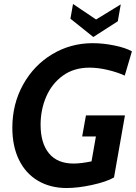

<svg xmlns="http://www.w3.org/2000/svg" viewBox="-20 -931 686 965"><path d="M42 -289Q42 -408 96 -505.5Q150 -603 242.5 -658.5Q335 -714 446 -714Q498 -714 554.5 -702.5Q611 -691 643 -673L607 -551Q570 -568 521.5 -579.5Q473 -591 430 -591Q351 -591 295.5 -550.5Q240 -510 212 -444.5Q184 -379 184 -304Q184 -212 226 -160.5Q268 -109 350 -109Q387 -109 440 -120L462 -245H393L412 -351H608L553 -39Q514 -17 443 -1.5Q372 14 315 14Q233 14 171 -22.5Q109 -59 75.5 -127.5Q42 -196 42 -289ZM334 -837 347 -911 463 -833 587 -909 572 -824 449 -745Z"/></svg>

Font: Cabin
Style: Bold Italic
Weight: 700
Italic angle: -7°
Designer: Pablo Impallari
Foundry: Pablo Impallari. http://www.impallari.com Igino Marini. http://www.ikern.com
Version: Version 2.200